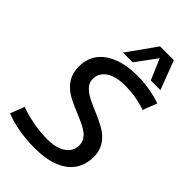

<svg xmlns="http://www.w3.org/2000/svg" viewBox="-291 -1014 1115 1115"><g transform="rotate(45 267.0 -456.5)"><path d="M549 -677 515 -590Q476 -604 433.5 -611.5Q391 -619 342 -619Q294 -619 258 -606.5Q222 -594 202.5 -570Q183 -546 183 -514Q183 -488 197 -469Q211 -450 234 -435Q257 -420 286 -407.5Q315 -395 346 -381.5Q377 -368 406 -352.5Q435 -337 458 -315.5Q481 -294 494.5 -264.5Q508 -235 508 -196Q508 -134 477 -87.5Q446 -41 383.5 -15.5Q321 10 228 10Q162 10 99.5 -0.5Q37 -11 -15 -32L18 -119Q53 -106 90 -97Q127 -88 165.5 -83Q204 -78 242 -78Q294 -78 329 -91.5Q364 -105 382.5 -128.5Q401 -152 401 -183Q401 -211 387.5 -231Q374 -251 350.5 -265.5Q327 -280 298 -292.5Q269 -305 238 -318Q207 -331 178 -346Q149 -361 125.5 -383.5Q102 -406 88.5 -436Q75 -466 75 -508Q75 -570 107.5 -615Q140 -660 203.5 -685Q267 -710 357 -710Q392 -710 423.5 -706Q455 -702 486 -695.5Q517 -689 549 -677ZM199 -745 326 -923H439L507 -745H428L373 -873L279 -745Z"/></g></svg>

Font: Georama ExtraCondensed Thin Medium
Style: Italic
Weight: 500
Italic angle: -9°
Version: Version 1.001